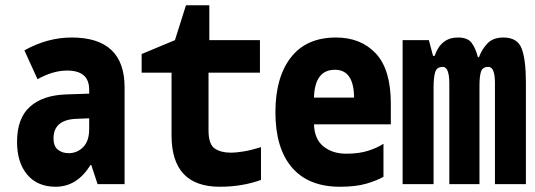

<svg xmlns="http://www.w3.org/2000/svg" viewBox="-20 -702 2040 732"><path d="M192 10Q274 10 325 -73H328L352 0H455V-369Q455 -559 253 -559Q161 -559 73 -510L123 -400Q182 -433 236 -433Q320 -433 320 -360V-345L232 -342Q143 -339 94 -295Q45 -251 45 -161Q45 -82 84 -36Q123 10 192 10ZM242 -118Q217 -118 200.5 -131.5Q184 -145 184 -174Q184 -246 272 -249L320 -251V-210Q320 -164 297 -141Q274 -118 242 -118Z M818 10Q903 10 975 -16V-141Q940 -130 911 -125Q882 -120 859 -120Q822 -120 798.5 -136Q775 -152 775 -205V-425H971V-549H778V-682H689L647 -549L520 -496V-425H634V-186Q634 10 818 10Z M1276 10Q1337 10 1377.5 -2Q1418 -14 1442 -28V-154Q1420 -139 1384.5 -127.5Q1349 -116 1300 -116Q1248 -116 1213.5 -143.5Q1179 -171 1177 -228H1470V-307Q1470 -437 1413 -498Q1356 -559 1261 -559Q1148 -559 1089 -483Q1030 -407 1030 -274Q1030 -137 1093 -63.5Q1156 10 1276 10ZM1177 -330Q1180 -436 1257 -436Q1329 -436 1330 -330Z M1515 0H1633V-368Q1633 -406 1639 -426.5Q1645 -447 1668 -447Q1693 -447 1693 -383V0H1808V-374Q1808 -412 1814 -429.5Q1820 -447 1842 -447Q1867 -447 1867 -385V0H1985V-387Q1985 -474 1969 -516.5Q1953 -559 1899 -559Q1861 -559 1839.5 -537.5Q1818 -516 1806 -484H1802Q1794 -516 1779 -537.5Q1764 -559 1726 -559Q1661 -559 1637 -489H1631L1615 -549H1515Z"/></svg>

Font: Noto Sans Mono Condensed Extra
Style: Regular
Weight: 800
Width: 3
Designer: Monotype Design Team
Foundry: Monotype Imaging Inc.
Version: Version 1.900